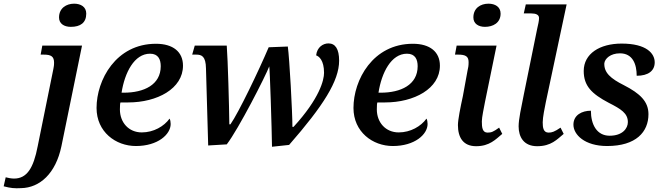

<svg xmlns="http://www.w3.org/2000/svg" viewBox="-150 -784 3603 1044"><path d="M235 -638C287 -638 319 -660 319 -710C319 -747 289 -764 253 -764C211 -764 171 -740 171 -689C171 -655 199 -638 235 -638ZM-35 239C66 237 153 160 184 11L296 -536H80L71 -487H88C128 -487 144 -477 144 -443C144 -421 141 -420 140 -408L55 11C32 131 -4 187 -74 187C-88 187 -109 183 -119 180L-130 229C-92 239 -72 241 -35 239Z M589 10C708 10 778 -53 778 -110C778 -121 776 -132 772 -139C742 -97 685 -64 621 -64C550 -64 502 -118 502 -189C502 -209 503 -223 505 -227H547C705 -227 845 -302 845 -427C845 -502 791 -546 698 -546C480 -546 375 -349 375 -197C375 -67 479 10 589 10ZM511 -280C528 -389 580 -492 666 -492C711 -492 724 -460 724 -424C724 -323 633 -280 523 -280Z M1329 14 1422 4C1608 -209 1694 -344 1694 -454C1694 -518 1673 -548 1636 -548C1607 -548 1574 -528 1569 -483C1584 -478 1612 -457 1612 -388C1612 -349 1588 -249 1446 -94H1440C1440 -177 1424 -466 1415 -531L1311 -527C1257 -400 1148 -172 1103 -108H1097C1096 -206 1089 -459 1083 -536H909L895 -487H917C946 -487 969 -479 970 -412L982 7L1083 1C1147 -82 1295 -372 1314 -423C1317 -420 1328 -80 1329 14Z M1986 10C2105 10 2175 -53 2175 -110C2175 -121 2173 -132 2169 -139C2139 -97 2082 -64 2018 -64C1947 -64 1899 -118 1899 -189C1899 -209 1900 -223 1902 -227H1944C2102 -227 2242 -302 2242 -427C2242 -502 2188 -546 2095 -546C1877 -546 1772 -349 1772 -197C1772 -67 1876 10 1986 10ZM1908 -280C1925 -389 1977 -492 2063 -492C2108 -492 2121 -460 2121 -424C2121 -323 2030 -280 1920 -280Z M2487 -638C2530 -638 2572 -659 2572 -710C2572 -747 2542 -764 2506 -764C2463 -764 2424 -740 2424 -689C2424 -655 2452 -638 2487 -638ZM2439 11C2512 11 2545 -26 2581 -56L2564 -90C2532 -67 2522 -63 2501 -63C2473 -63 2470 -91 2470 -124C2470 -146 2481 -197 2487 -229L2550 -536H2333L2324 -487H2341C2381 -487 2398 -478 2398 -446C2398 -426 2396 -416 2392 -399L2367 -262C2353 -198 2340 -132 2340 -104C2340 -37 2368 11 2439 11Z M2771 11C2847 11 2879 -26 2915 -56L2898 -90C2864 -67 2851 -63 2833 -63C2804 -63 2801 -91 2801 -119C2801 -146 2812 -199 2818 -229L2931 -760H2709L2698 -711H2739C2764 -711 2781 -704 2781 -686C2781 -669 2776 -651 2771 -628L2698 -269C2684 -198 2670 -136 2670 -97C2670 -39 2698 11 2771 11Z M3151 10C3309 10 3376 -67 3376 -163C3376 -231 3332 -275 3242 -321C3170 -357 3134 -389 3136 -440C3139 -465 3169 -494 3221 -494C3291 -494 3312 -434 3312 -372C3375 -372 3410 -399 3410 -445C3410 -493 3366 -547 3230 -547C3111 -547 3024 -492 3024 -398C3024 -317 3067 -274 3160 -225C3227 -191 3264 -168 3264 -120C3264 -86 3235 -46 3165 -46C3095 -46 3063 -107 3063 -182C3015 -182 2968 -159 2968 -106C2968 -52 3029 10 3151 10Z"/></svg>

Font: Noto Serif Semi
Style: Italic
Weight: 600
Italic angle: -12°
Designer: Monotype Design Team
Foundry: Monotype Imaging Inc.
Version: Version 1.901